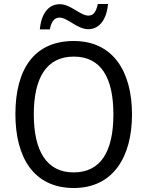

<svg xmlns="http://www.w3.org/2000/svg" viewBox="-20 -930 736 960"><path d="M179 -783H229C237 -822 251 -842 278 -842C317 -842 367 -784 421 -784C477 -784 513 -832 520 -910H469C461 -873 449 -852 422 -852C381 -852 334 -909 279 -909C218 -909 186 -856 179 -783ZM640 -358C640 -574 544 -725 349 -725C153 -725 57 -587 57 -359C57 -145 147 10 349 10C544 10 640 -143 640 -358ZM149 -358C149 -542 213 -647 349 -647C484 -647 547 -543 547 -358C547 -173 484 -68 348 -68C214 -68 149 -174 149 -358Z"/></svg>

Font: Noto Sans Lao SemiCondensed
Style: Regular
Weight: 400
Width: 4
Designer: Monotype Design Team
Foundry: Monotype Imaging Inc.
Version: Version 2.003